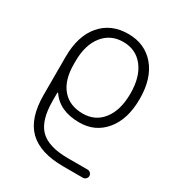

<svg xmlns="http://www.w3.org/2000/svg" viewBox="-181 -672 919 994"><g transform="rotate(30 279.0 -174.5)"><path d="M293.9 -506.8Q218.8 -506.8 173.8 -450.2Q128.9 -393.6 128.9 -295.9V-278.3Q128.9 -183.6 172.9 -131.8Q216.8 -80.1 295.9 -80.1Q371.1 -80.1 415 -137.2Q459 -194.3 459 -293.5Q459 -392.6 414.6 -449.7Q370.1 -506.8 293.9 -506.8ZM132.8 -109.4Q131.8 -110.4 130.4 -109.9Q128.9 -109.4 128.9 -107.4V-60.5Q128.9 57.6 179.2 107.9Q229.5 158.2 346.7 158.2H463.9Q473.6 158.2 481 165.5Q488.3 172.9 488.3 182.6Q488.3 192.4 481 199.7Q473.6 207 463.9 207H346.7Q207 207 140.1 141.6Q73.2 76.2 73.2 -62.5V-290Q73.2 -415 133.3 -485.4Q193.4 -555.7 295.9 -555.7Q395.5 -555.7 455.1 -485.8Q514.6 -416 514.6 -293Q514.6 -171.9 456.5 -101.6Q398.4 -31.2 303.7 -31.2Q185.5 -31.2 132.8 -109.4Z"/></g></svg>

Font: irohamaru Light
Style: Regular
Weight: 200
Designer: [Source Han Sans]
Ryoko NISHIZUKA  (kana & ideographs); Paul D. Hunt (Latin, Greek & Cyrillic); Wenlong ZHANG  (bopomofo
Version: Version 1.01